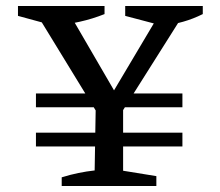

<svg xmlns="http://www.w3.org/2000/svg" viewBox="-20 -621 734 641"><path d="M100 -263V-309H589V-263ZM100 -132V-178H589V-132ZM321 -217 102 -575V-601H197L376 -293H345L528 -601H594V-575L368 -217ZM186 0V-29Q215 -38 242 -43.5Q269 -49 296 -52L300 -289H391V-51L502 -33V0ZM161 -535 40 -568V-601H329V-574Q289 -558 246.5 -548.5Q204 -539 161 -535ZM523 -535 398 -568V-601H657V-574Q625 -558 591.5 -548.5Q558 -539 523 -535Z"/></svg>

Font: Piazzolla 24pt Medium
Style: Regular
Weight: 500
Designer: Juan Pablo del Peral
Foundry: Huerta Tipografica
Version: Version 2.005